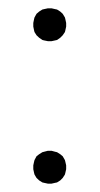

<svg xmlns="http://www.w3.org/2000/svg" viewBox="-20 -437 240 462"><path d="M60.1 -29.8V-39.1L62 -47.9L63 -51.8L67.9 -61L74.2 -65.9L82 -70.8L85.9 -71.8L95.2 -74.2H104L112.8 -71.8L117.2 -70.8L125 -65.9L130.9 -61L136.2 -51.8L137.2 -47.9L139.2 -39.1V-29.8L137.2 -21L136.2 -17.1L130.9 -8.8L125 -2.9L117.2 2L112.8 2.9L104 4.9H95.2L85.9 2.9L82 2L74.2 -2.9L67.9 -8.8L63 -17.1L62 -21ZM60.1 -373V-381.8L62 -391.1L63 -395L67.9 -403.8L74.2 -409.2L82 -414.1L85.9 -415L95.2 -417H104L112.8 -415L117.2 -414.1L125 -409.2L130.9 -403.8L136.2 -395L137.2 -391.1L139.2 -381.8V-373L137.2 -363.8L136.2 -359.9L130.9 -352.1L125 -346.2L117.2 -340.8L112.8 -339.8L104 -337.9H95.2L85.9 -339.8L82 -340.8L74.2 -346.2L67.9 -352.1L63 -359.9L62 -363.8Z"/></svg>

Font: Petahja
Style: Regular
Weight: 400
Designer: T. Christopher White
Version: Version 1.1